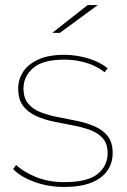

<svg xmlns="http://www.w3.org/2000/svg" viewBox="-20 -737 503 760"><path d="M234 3Q171 3 116 -17Q61 -37 32 -68L44 -84Q72 -57 122 -36.5Q172 -16 234 -16Q326 -16 366 -48Q406 -80 406 -131Q406 -168 387 -189.5Q368 -211 336.5 -222.5Q305 -234 267 -241Q229 -248 191 -256Q153 -264 121.5 -278.5Q90 -293 71 -318.5Q52 -344 52 -387Q52 -422 71 -452Q90 -482 130.5 -501Q171 -520 235 -520Q283 -520 330 -505.5Q377 -491 406 -467L394 -451Q363 -476 321 -488.5Q279 -501 235 -501Q150 -501 111.5 -468Q73 -435 73 -387Q73 -349 92 -326.5Q111 -304 142.5 -292Q174 -280 212 -273Q250 -266 287.5 -258Q325 -250 356.5 -236Q388 -222 407 -197.5Q426 -173 426 -131Q426 -92 405 -61.5Q384 -31 341.5 -14Q299 3 234 3ZM187 -607 327 -717H367L217 -607Z"/></svg>

Font: Montserrat Alternates Thin
Style: Regular
Weight: 100
Designer: Julieta Ulanovsky
Foundry: Julieta Ulanovsky
Version: Version 9.000